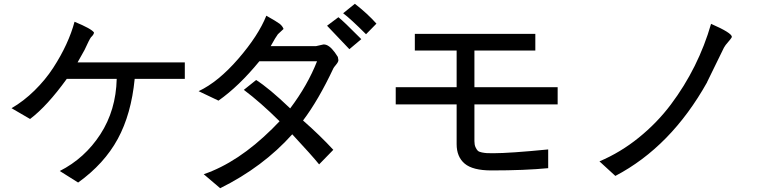

<svg xmlns="http://www.w3.org/2000/svg" viewBox="-20 -847 4040 1015"><path d="M41 -275Q105 -312 162.5 -368.5Q220 -425 261 -488Q302 -551 330.5 -613Q359 -675 374 -732Q464 -695 477 -675Q476 -664 461 -650Q452 -638 427 -583L390 -517H957V-430H692Q674 -244 602.5 -112.5Q531 19 393 118L296 57Q428 -10 510.5 -137Q593 -264 597 -430H333Q229 -286 139 -218Z M1970 -722 1915 -666Q1833 -748 1794 -777L1856 -827Q1924 -774 1970 -722ZM1890 -640 1827 -587 1709 -711 1769 -756Q1798 -733 1880 -650ZM1030 -365Q1134 -414 1240 -536.5Q1346 -659 1388 -764Q1443 -733 1458 -721.5Q1473 -710 1479 -694L1449 -666Q1438 -652 1411 -603H1650L1690 -612H1692Q1719 -612 1750 -570L1766 -546L1769 -529Q1769 -520 1757 -505.5Q1745 -491 1743 -487Q1663 -317 1582 -210Q1673 -130 1742 -55L1667 22Q1630 -24 1525 -137Q1370 36 1144 148L1057 74Q1239 12 1419 -166L1458 -206Q1357 -306 1269 -372L1334 -424Q1401 -382 1514 -274Q1606 -396 1656 -523H1351Q1243 -391 1135 -315Z M2578 54Q2479 54 2436.5 18Q2394 -18 2394 -85V-295H2072V-386H2394V-580H2173V-668H2810V-580H2488V-386H2928V-295H2488V-101Q2488 -82 2493.5 -69.5Q2499 -57 2505.5 -50.5Q2512 -44 2528 -41Q2544 -38 2554.5 -37.5Q2565 -37 2589 -37Q2674 -37 2878 -57V42Q2754 54 2578 54Z M3149 6Q3260 -41 3357 -119.5Q3454 -198 3526.5 -294.5Q3599 -391 3652.5 -498.5Q3706 -606 3739 -721Q3849 -673 3849 -652Q3849 -647 3816 -609L3807 -595L3718 -413V-412Q3527 -71 3233 83Z"/></svg>

Font: cwTeXHei
Style: Medium
Weight: 500
Version: Version 1.17